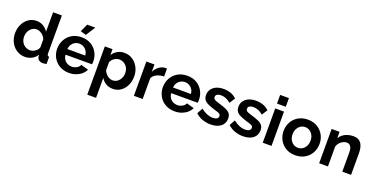

<svg xmlns="http://www.w3.org/2000/svg" viewBox="-27 -1635 5364 2754"><g transform="rotate(20 2655.0 -258.5)"><path d="M29.3 -261.8Q29.3 -337.6 59.4 -399.1Q89.4 -460.6 142.3 -496.9Q195.1 -533.3 263.2 -533.3Q320.8 -533.3 367.6 -504.5Q414.5 -475.8 439.7 -431.5V-730H573.7V-149.6Q573.7 -128.6 580.9 -119.8Q588.1 -110.9 605.4 -109.5V0Q569.5 6.7 547.9 6.7Q511.9 6.7 488.6 -11.3Q465.3 -29.3 461.7 -58.1L459.9 -90.8Q430.7 -41.7 381.4 -15.8Q332.1 10 277.9 10Q223.9 10 178.4 -10.8Q132.9 -31.6 99.4 -69Q65.9 -106.3 47.6 -155.7Q29.3 -205.1 29.3 -261.8ZM440.2 -192.5V-317.2Q429.5 -346.3 407.7 -369.2Q385.9 -392.2 359 -405.8Q332 -419.4 304.9 -419.4Q274 -419.4 248.8 -406.3Q223.6 -393.1 205.4 -370.8Q187.2 -348.5 177.4 -319.8Q167.7 -291.1 167.7 -259.5Q167.7 -226.8 178.5 -198.5Q189.3 -170.3 209 -148.9Q228.8 -127.6 255.2 -115.7Q281.6 -103.9 312.9 -103.9Q332.4 -103.9 351.8 -110.4Q371.2 -116.9 388.8 -128.6Q406.4 -140.4 419.9 -156.9Q433.4 -173.4 440.2 -192.5Z M949.3 10Q885.7 10 834.8 -11.5Q783.8 -33 747.8 -70.3Q711.9 -107.5 692.6 -156.1Q673.3 -204.6 673.3 -258.7Q673.3 -333.6 706.9 -395.8Q740.4 -457.9 802.5 -495.6Q864.6 -533.3 949.8 -533.3Q1035.6 -533.3 1096.5 -495.5Q1157.5 -457.8 1190.3 -396.6Q1223 -335.5 1223 -264.1Q1223 -251.8 1222 -239.6Q1221.1 -227.4 1219.6 -219.3H815.5Q818.6 -178.6 838.1 -149.1Q857.7 -119.5 888.3 -103.5Q919 -87.6 953.6 -87.6Q993.9 -87.6 1029.7 -107.1Q1065.4 -126.5 1078.3 -159.2L1192.6 -127Q1173.8 -87.2 1138.5 -56.3Q1103.2 -25.4 1055.2 -7.7Q1007.2 10 949.3 10ZM812 -304.2H1086Q1082.4 -343.9 1063.5 -373.4Q1044.6 -403 1014.8 -419.5Q985.1 -436.1 948.5 -436.1Q912.4 -436.1 882.6 -419.5Q852.9 -403 834.2 -373.4Q815.6 -343.9 812 -304.2ZM991.7 -585.1 905.7 -610.5 960.1 -730H1084.6Z M1618.5 10Q1557.7 10 1511.3 -17.7Q1464.9 -45.4 1438.6 -91.7V213H1304.6V-523.8H1421.9V-434.4Q1451.5 -480.1 1497.7 -506.7Q1543.8 -533.3 1602.8 -533.3Q1656.4 -533.3 1700.9 -512.2Q1745.5 -491.1 1778.5 -453.5Q1811.5 -416 1829.8 -367.2Q1848 -318.5 1848 -262.8Q1848 -186.5 1818.8 -124.5Q1789.5 -62.5 1737.6 -26.3Q1685.7 10 1618.5 10ZM1574 -103.9Q1604.8 -103.9 1630 -117Q1655.2 -130.1 1673.4 -152.4Q1691.6 -174.7 1701.4 -203.4Q1711.1 -232.1 1711.1 -263.3Q1711.1 -295.9 1700.3 -324.2Q1689.5 -352.4 1669.8 -373.8Q1650 -395.1 1623.6 -407.3Q1597.2 -419.4 1566 -419.4Q1546.9 -419.4 1527.3 -412.9Q1507.6 -406.3 1490.1 -394.3Q1472.5 -382.4 1458.9 -366.3Q1445.4 -350.3 1438.6 -330.8V-207.9Q1450.9 -178.9 1471.6 -155.2Q1492.4 -131.5 1519 -117.7Q1545.7 -103.9 1574 -103.9Z M2251.2 -408.5Q2190.1 -407.9 2142.1 -384.7Q2094.1 -361.4 2072.6 -317.5V0H1938.6V-523.8H2062.1V-412.3Q2089.6 -465.8 2132.9 -497.1Q2176.3 -528.3 2224.4 -530.5Q2234.9 -530.5 2240.7 -530.5Q2246.6 -530.5 2251.2 -529.5Z M2562.3 10Q2498.7 10 2447.8 -11.5Q2396.8 -33 2360.8 -70.3Q2324.9 -107.5 2305.6 -156.1Q2286.3 -204.6 2286.3 -258.7Q2286.3 -333.6 2319.9 -395.8Q2353.4 -457.9 2415.5 -495.6Q2477.6 -533.3 2562.8 -533.3Q2648.6 -533.3 2709.5 -495.5Q2770.5 -457.8 2803.3 -396.6Q2836 -335.5 2836 -264.1Q2836 -251.8 2835 -239.6Q2834.1 -227.4 2832.6 -219.3H2428.5Q2431.6 -178.6 2451.1 -149.1Q2470.7 -119.5 2501.3 -103.5Q2532 -87.6 2566.6 -87.6Q2606.9 -87.6 2642.7 -107.1Q2678.4 -126.5 2691.3 -159.2L2805.6 -127Q2786.8 -87.2 2751.5 -56.3Q2716.2 -25.4 2668.2 -7.7Q2620.2 10 2562.3 10ZM2425 -304.2H2699Q2695.4 -343.9 2676.5 -373.4Q2657.6 -403 2627.8 -419.5Q2598.1 -436.1 2561.5 -436.1Q2525.4 -436.1 2495.6 -419.5Q2465.9 -403 2447.2 -373.4Q2428.6 -343.9 2425 -304.2Z M3111.1 10Q3044.3 10 2983 -12Q2921.7 -33.9 2878.4 -76.9L2926.4 -163.7Q2973.2 -126.2 3018.4 -108.2Q3063.7 -90.2 3106.2 -90.2Q3145.3 -90.2 3168.5 -104Q3191.6 -117.7 3191.6 -145.5Q3191.6 -165.5 3178.9 -175.9Q3166.1 -186.3 3141.5 -194.2Q3117 -202.1 3082 -211.9Q3024.4 -230.6 2985.4 -249Q2946.3 -267.5 2926.7 -294.7Q2907 -321.9 2907 -365.2Q2907 -417 2933.4 -454.6Q2959.9 -492.3 3007.6 -513Q3055.4 -533.7 3119.3 -533.7Q3175 -533.7 3224.9 -516.4Q3274.9 -499.1 3316.1 -460.5L3261.6 -374.6Q3222.1 -406.2 3186.2 -420.6Q3150.3 -434.9 3112.9 -434.9Q3092.2 -434.9 3073.7 -430Q3055.1 -425.1 3043.5 -413.3Q3031.9 -401.6 3031.9 -380.6Q3031.9 -362.4 3042.5 -351.5Q3053.1 -340.6 3074.4 -332.6Q3095.7 -324.6 3126.9 -314.9Q3190 -296.5 3233.3 -278Q3276.5 -259.4 3299 -231.5Q3321.4 -203.6 3321.4 -156Q3321.4 -78 3264.2 -34Q3207.1 10 3111.1 10Z M3605.1 10Q3538.3 10 3477 -12Q3415.7 -33.9 3372.4 -76.9L3420.4 -163.7Q3467.2 -126.2 3512.4 -108.2Q3557.7 -90.2 3600.2 -90.2Q3639.3 -90.2 3662.5 -104Q3685.6 -117.7 3685.6 -145.5Q3685.6 -165.5 3672.9 -175.9Q3660.1 -186.3 3635.5 -194.2Q3611 -202.1 3576 -211.9Q3518.4 -230.6 3479.4 -249Q3440.3 -267.5 3420.7 -294.7Q3401 -321.9 3401 -365.2Q3401 -417 3427.4 -454.6Q3453.9 -492.3 3501.6 -513Q3549.4 -533.7 3613.3 -533.7Q3669 -533.7 3718.9 -516.4Q3768.9 -499.1 3810.1 -460.5L3755.6 -374.6Q3716.1 -406.2 3680.2 -420.6Q3644.3 -434.9 3606.9 -434.9Q3586.2 -434.9 3567.7 -430Q3549.1 -425.1 3537.5 -413.3Q3525.9 -401.6 3525.9 -380.6Q3525.9 -362.4 3536.5 -351.5Q3547.1 -340.6 3568.4 -332.6Q3589.7 -324.6 3620.9 -314.9Q3684 -296.5 3727.3 -278Q3770.5 -259.4 3793 -231.5Q3815.4 -203.6 3815.4 -156Q3815.4 -78 3758.2 -34Q3701.1 10 3605.1 10Z M3905.6 0V-523.8H4039.6V0ZM3905.6 -597.5V-730H4039.6V-597.5Z M4402.6 10Q4338.6 10 4287.9 -11.7Q4237.2 -33.5 4201.6 -71.4Q4165.9 -109.4 4147.1 -158.3Q4128.3 -207.2 4128.3 -261.4Q4128.3 -316.1 4147.1 -365.2Q4165.9 -414.4 4201.6 -452.1Q4237.2 -489.8 4288.2 -511.5Q4339.2 -533.3 4402.9 -533.3Q4467 -533.3 4517.5 -511.5Q4568 -489.8 4603.9 -452.1Q4639.9 -414.4 4658.7 -365.2Q4677.4 -316.1 4677.4 -261.4Q4677.4 -207.2 4658.7 -158.3Q4639.9 -109.4 4604.2 -71.4Q4568.5 -33.5 4517.8 -11.7Q4467 10 4402.6 10ZM4265.7 -260.9Q4265.7 -215.4 4284 -179.7Q4302.3 -144.1 4333.2 -124Q4364.1 -103.9 4402.6 -103.9Q4441.1 -103.9 4472.3 -124.2Q4503.5 -144.6 4521.8 -180.5Q4540.1 -216.5 4540.1 -261.9Q4540.1 -307.3 4521.8 -343Q4503.5 -378.6 4472.2 -399Q4441 -419.4 4402.6 -419.4Q4364.1 -419.4 4333.1 -398.7Q4302.1 -378 4283.9 -342.4Q4265.7 -306.8 4265.7 -260.9Z M5253.9 0H5119.9V-293.8Q5119.9 -357 5098 -386Q5076.1 -415 5037.2 -415Q5010.2 -415 4982.6 -400.9Q4955 -386.7 4933.1 -362.3Q4911.3 -337.9 4900.6 -306V0H4766.6V-523.8H4887.7V-427.1Q4907.8 -460.5 4939 -484.1Q4970.2 -507.8 5010.4 -520.5Q5050.5 -533.3 5096.1 -533.3Q5145.2 -533.3 5176.3 -515.6Q5207.5 -498 5224.3 -468.3Q5241.2 -438.5 5247.5 -401.9Q5253.9 -365.3 5253.9 -327.3Z"/></g></svg>

Font: Raleway Thin
Style: Regular
Weight: 100
Designer: Matt McInerney, Pablo Impallari, Rodrigo Fuenzalida
Foundry: Matt McInerney, Pablo Impallari, Rodrigo Fuenzalida
Version: Version 4.026